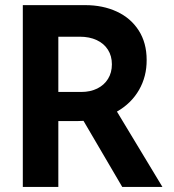

<svg xmlns="http://www.w3.org/2000/svg" viewBox="-20 -740 688 760"><path d="M70.3 -719.7H317.4Q387.2 -719.7 442.4 -694.1Q497.6 -668.5 529.1 -619.4Q560.5 -570.3 560.5 -502.9Q561 -437.5 530.3 -384Q499.5 -330.6 442.9 -298.3L623 0H463.9L310.5 -261.7Q293.9 -260.7 285.2 -260.7H210.9V0H70.3ZM301.8 -376Q337.4 -376 365 -389.6Q392.6 -403.3 407.7 -428Q422.9 -452.6 422.9 -485.4Q422.9 -518.6 407.2 -543.2Q391.6 -567.9 362.8 -581.3Q334 -594.7 295.9 -594.7H210.9V-376Z"/></svg>

Font: Reddit Sans Strawberry
Style: Bold
Weight: 700
Designer: Stephen Hutchings
Foundry: Reddit
Version: Version 1.013